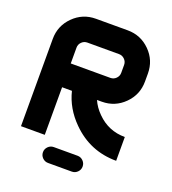

<svg xmlns="http://www.w3.org/2000/svg" viewBox="-155 -848 995 1111"><g transform="rotate(20 342.0 -292.5)"><path d="M195.3 -293V0H48.8V-537.1Q48.8 -618.2 106 -675.3Q163.1 -732.4 244.1 -732.4H439.5Q520.5 -732.4 577.6 -675.3Q634.8 -618.2 634.8 -537.1V-488.3Q634.8 -407.2 577.6 -350.1Q520.5 -293 439.5 -293H410.2Q428.2 -252 462.4 -218.3Q533.7 -146.5 634.8 -146.5V0Q473.1 0 358.9 -114.7Q280.3 -192.9 255.9 -293ZM195.3 -439.5H439.5Q459.5 -439.5 473.9 -453.9Q488.3 -468.3 488.3 -488.3V-537.1Q488.3 -557.1 473.9 -571.5Q459.5 -585.9 439.5 -585.9H244.1Q224.1 -585.9 209.7 -571.5Q195.3 -557.1 195.3 -537.1ZM463.9 97.7Q463.9 117.7 449.5 132.1Q435.1 146.5 415 146.5H268.6Q248.5 146.5 234.1 132.1Q219.7 117.7 219.7 97.7Q219.7 77.6 234.1 63.2Q248.5 48.8 268.6 48.8H415Q435.1 48.8 449.5 63.2Q463.9 77.6 463.9 97.7Z"/></g></svg>

Font: Audex
Style: Regular
Weight: 400
Designer: GGBotNet
Foundry: GGBotNet
Version: 1.00